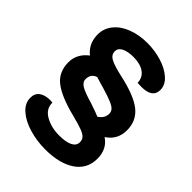

<svg xmlns="http://www.w3.org/2000/svg" viewBox="-206 -817 934 934"><g transform="rotate(45 261.5 -350.0)"><path d="M41 -118Q41 -148 62 -163Q83 -178 117 -178Q128 -178 134 -177Q133 -134 174 -110.5Q215 -87 270 -87Q317 -87 341 -99.5Q365 -112 365 -135Q365 -152 355.5 -162.5Q346 -173 322.5 -182Q299 -191 248 -204Q145 -230 97.5 -267Q50 -304 50 -371Q50 -429 101 -468Q55 -505 55 -567Q55 -609 81.5 -641.5Q108 -674 154 -691.5Q200 -709 256 -709Q307 -709 354.5 -694.5Q402 -680 432 -653Q462 -626 462 -592Q462 -537 386 -537Q369 -537 359 -538Q358 -574 330.5 -593.5Q303 -613 256 -613Q218 -613 195 -601.5Q172 -590 172 -568Q172 -544 196 -531Q220 -518 278 -505Q389 -481 437.5 -442.5Q486 -404 486 -338Q486 -273 432 -238Q482 -205 482 -139Q482 -68 424.5 -29.5Q367 9 270 9Q213 9 160 -6.5Q107 -22 74 -51Q41 -80 41 -118ZM368 -334Q368 -348 359.5 -358Q351 -368 328 -378Q305 -388 258 -402Q228 -410 201 -419Q185 -415 176 -402.5Q167 -390 167 -372Q167 -351 190 -337.5Q213 -324 272 -307Q325 -289 337 -283Q368 -303 368 -334Z"/></g></svg>

Font: K2D
Style: Bold
Weight: 700
Designer: Katatrad Aksorn Co.,Ltd.
Foundry: Cadson Demak Co.,Ltd.
Version: Version 1.000; ttfautohint (v1.6)